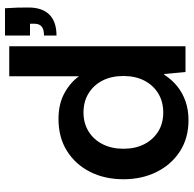

<svg xmlns="http://www.w3.org/2000/svg" viewBox="-23 -739 774 768"><g transform="rotate(-90 364.0 -355.0)"><path d="M267 12Q196 12 143 -22Q90 -56 60.5 -115Q31 -174 31 -248Q31 -323 60.5 -381.5Q90 -440 144 -474Q198 -508 272 -508Q332 -508 375 -484.5Q418 -461 443 -426V-705H563V0H460L452 -85H449Q430 -55 403.5 -33.5Q377 -12 343 0Q309 12 267 12ZM298 -89Q342 -89 375 -109.5Q408 -130 426 -165.5Q444 -201 444 -248Q444 -296 426 -331.5Q408 -367 375 -387.5Q342 -408 298 -408Q255 -408 222 -387.5Q189 -367 171 -331Q153 -295 153 -249Q153 -201 171 -165.5Q189 -130 221.5 -109.5Q254 -89 298 -89ZM606 -516V-566Q631 -566 642 -575.5Q653 -585 653 -604V-622H606V-722H715Q717 -694 717.5 -672.5Q718 -651 718 -628Q718 -573 689.5 -544.5Q661 -516 606 -516Z"/></g></svg>

Font: DM Sans 36pt SemiBold
Style: Regular
Weight: 600
Designer: Colophon Foundry, Jonny Pinhorn
Foundry: Colophon Foundry
Version: Version 4.004;gftools[0.9.30]